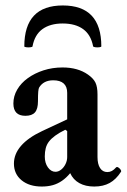

<svg xmlns="http://www.w3.org/2000/svg" viewBox="-20 -672 464 703"><path d="M133 11Q87 11 59 -12Q31 -35 31 -73Q31 -108 57 -138Q83 -168 134 -192L226 -235V-332Q226 -355 213 -366.5Q200 -378 175 -378Q139 -378 123 -351Q121 -347 120 -336Q119 -325 119 -301Q119 -273 108 -260.5Q97 -248 73 -248Q29 -248 29 -293Q29 -320 43 -344Q57 -368 82 -386Q107 -404 139.5 -414.5Q172 -425 209 -425Q265 -425 302 -399Q322 -385 329.5 -369.5Q337 -354 337 -326V-97Q337 -71 346.5 -56.5Q356 -42 373 -42Q382 -42 389.5 -46Q397 -50 405 -59Q408 -62 413 -59Q418 -56 421.5 -51Q425 -46 423 -43Q405 -15 381.5 -2Q358 11 325 11Q293 11 270.5 -1.5Q248 -14 237 -38Q223 -21 207 -10Q191 1 173 6Q155 11 133 11ZM183 -43Q194 -43 204 -51Q214 -59 220 -71.5Q226 -84 226 -97V-192L219 -197Q197 -186 182.5 -175.5Q168 -165 159.5 -154Q151 -143 147.5 -129.5Q144 -116 144 -99Q144 -75 155.5 -59Q167 -43 183 -43ZM69 -502Q69 -652 210 -652Q351 -652 351 -502.2Q351 -500 343.8 -499Q336.5 -498 329.2 -499Q322 -500 321 -502Q313 -544.5 284.5 -565.3Q256 -586 209.5 -586Q164 -586 135.5 -565.5Q107 -545 99 -502Q99 -500 91.5 -499Q84 -498 76.5 -499Q69 -500 69 -502Z"/></svg>

Font: Junicode VF
Style: Regular
Weight: 400
Designer: Peter S. Baker
Version: Version 2.213